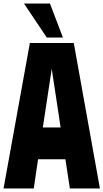

<svg xmlns="http://www.w3.org/2000/svg" viewBox="-24 -1060 582 1080"><path d="M-4 0 144 -818H391L538 0H369L344 -164H190L166 0ZM217 -343H317L267 -673ZM330 -849H239L111 -1040H257Z"/></svg>

Font: Ranchers
Style: Regular
Weight: 400
Designer: Pablo Impallari, Brenda Gallo
Foundry: Pablo Impallari, Brenda Gallo
Version: Version 1.000; ttfautohint (v0.8) -G 200 -r 50